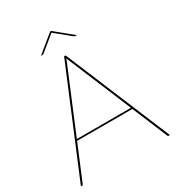

<svg xmlns="http://www.w3.org/2000/svg" viewBox="-202 -987 1018 1110"><g transform="rotate(-30 307.0 -432.0)"><path d="M427 -769H417Q414.5 -769 412 -769.8Q409.5 -770.5 407 -773L309 -853Q308 -853.5 307.8 -854Q307.5 -854.5 307 -855L305 -853L207 -773Q202.5 -769 197 -769H187L303 -864H311ZM604 0H595Q590.5 0 589 -5L491.5 -239H122.5L25 -5Q23.5 0 18 0H10L302 -700H312ZM126.5 -249H487.5L315 -663Q312.5 -668.5 310.8 -673.2Q309 -678 307 -683.5Q305 -678 303.2 -673.2Q301.5 -668.5 299 -663Z"/></g></svg>

Font: Lato Hairline
Style: Regular
Weight: 250
Designer: Lukasz Dziedzic
Foundry: Lukasz Dziedzic
Version: Version 1.104; Western+Polish opensource